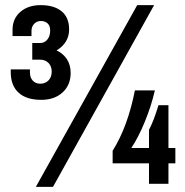

<svg xmlns="http://www.w3.org/2000/svg" viewBox="-20 -718 723 750"><path d="M141 -328Q83 -328 52.5 -356Q22 -384 22 -436V-447H97V-434Q97 -415 108 -403Q119 -391 137 -391Q157 -391 169.5 -404Q182 -417 182 -438Q182 -459 169.5 -472Q157 -485 136 -485H106V-550H137Q154 -550 165 -563.5Q176 -577 176 -599Q176 -618 165.5 -627Q155 -636 140 -636Q124 -636 113.5 -625Q103 -614 103 -597V-577H29V-602Q29 -645 59.5 -671.5Q90 -698 139 -698Q191 -698 220.5 -674Q250 -650 250 -603Q250 -551 201 -521Q227 -509 241.5 -486.5Q256 -464 256 -433Q256 -386 224.5 -357Q193 -328 141 -328ZM120 12 516 -698H582L187 12ZM562 0V-80H420V-129Q479 -223 507 -365H585Q571 -304 545.5 -242Q520 -180 493 -140H562V-211Q580 -244 599 -307H638V-140H665V-80H638V0Z"/></svg>

Font: AXENEO7
Style: Regular
Weight: 400
Designer: Hector Gatti, Simon Guibord
Foundry: Omnibus-Type, Jean-Christophe Thérien
Version: Version 1.000